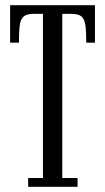

<svg xmlns="http://www.w3.org/2000/svg" viewBox="-20 -720 405 740"><path d="M88.5 0V-34H145.5V-666.5H109Q83.5 -666.5 71.5 -656.8Q59.5 -647 56.2 -623Q53 -599 53 -555.5H19V-700H346V-555.5H312.5Q312.5 -599 309 -623Q305.5 -647 293.8 -656.8Q282 -666.5 256 -666.5H220V-34H279V0Z"/></svg>

Font: Imbue Thin 10pt
Style: Regular
Weight: 400
Version: Version 1.102